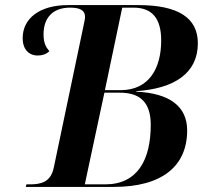

<svg xmlns="http://www.w3.org/2000/svg" viewBox="-20 -734 835 754"><path d="M81 0H427C616 0 715 -81 715 -222C715 -317 645 -368 515 -374V-376C664 -386 757 -446 757 -564C757 -662 683 -714 523 -714H247C136 -714 69 -662 69 -584C69 -542 92 -516 128 -516C146 -516 161 -521 174 -533C163 -546 151 -561 151 -599C151 -666 189 -704 255 -704C292 -704 314 -695 314 -667C314 -659 310 -644 307 -628L191 -75C179 -18 140 -10 97 -10H84ZM454 -380H392L460 -704H504C579 -704 613 -660 613 -575C613 -467 566 -380 454 -380ZM393 -10H313L390 -370H451C529 -370 572 -333 572 -244C572 -106 520 -10 393 -10Z"/></svg>

Font: Noto Serif Display SemiBold
Style: Italic
Weight: 600
Italic angle: -12°
Designer: Monotype Design Team
Foundry: Monotype Imaging Inc.
Version: Version 2.009